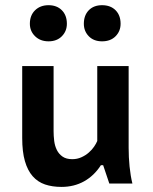

<svg xmlns="http://www.w3.org/2000/svg" viewBox="-20 -714 596 747"><path d="M66.4 0ZM188.5 -457V-203.6Q188.5 -185.1 190.9 -165.5Q193.4 -146 201.2 -130.4Q209 -114.7 223.4 -104.7Q237.8 -94.7 261.2 -94.7Q280.3 -94.7 296.6 -102.1Q313 -109.4 325.4 -120.4Q337.9 -131.3 346.2 -143.6Q354.5 -155.8 358.4 -165.5V-457H480.5V-139.2Q480.5 -102.5 484.1 -66.2Q487.8 -29.8 495.1 0H405.3L381.3 -71.3H372.6Q346.2 -30.3 307.1 -8.5Q268.1 13.2 219.2 13.2Q183.6 13.2 155.3 3.7Q127 -5.9 107.2 -28.3Q87.4 -50.8 76.9 -87.2Q66.4 -123.5 66.4 -177.2V-457ZM96.2 -621.6Q96.2 -654.3 116.5 -674.1Q136.7 -693.8 168.9 -693.8Q201.2 -693.8 220.7 -674.1Q240.2 -654.3 240.2 -621.6Q240.2 -592.8 220.7 -573Q201.2 -553.2 168.9 -553.2Q136.7 -553.2 116.5 -573Q96.2 -592.8 96.2 -621.6ZM306.2 -621.6Q306.2 -654.3 325.4 -674.1Q344.7 -693.8 377 -693.8Q410.2 -693.8 429.7 -674.1Q449.2 -654.3 449.2 -621.6Q449.2 -592.8 429.7 -573Q410.2 -553.2 377 -553.2Q344.7 -553.2 325.4 -573Q306.2 -592.8 306.2 -621.6Z"/></svg>

Font: PT Astra Sans
Style: Bold
Weight: 700
Designer: A.Korolkova, I. Chaeva
Foundry: ParaType Ltd
Version: Version 1.001; ttfautohint (v1.6)